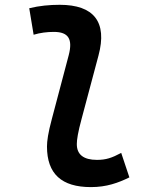

<svg xmlns="http://www.w3.org/2000/svg" viewBox="-20 -762 626 792"><path d="M355 9.8C419.9 9.8 467.8 -7.8 513.7 -30.3L480 -131.3C440.9 -110.4 417 -102.5 379.9 -102.5C324.7 -102.5 296.4 -124.5 296.9 -168.5C296.9 -185.1 301.3 -215.8 316.9 -272.9L386.2 -532.7C423.8 -671.9 366.7 -742.2 226.6 -742.2C184.6 -742.2 142.1 -738.3 100.6 -728L118.7 -618.7C146 -627 174.8 -630.4 202.1 -630.4C263.2 -630.4 280.3 -600.1 263.7 -535.2L194.3 -272.9C178.2 -213.4 173.8 -179.7 173.8 -157.7C173.8 -44.9 233.9 9.8 355 9.8Z"/></svg>

Font: Cascadia Mono SemiBold
Style: Italic
Weight: 600
Italic angle: -10°
Monospace: yes
Designer: Aaron Bell
Foundry: Saja Typeworks
Version: Version 2404.023